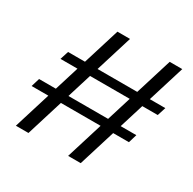

<svg xmlns="http://www.w3.org/2000/svg" viewBox="-160 -880 1067 1060"><g transform="rotate(30 373.5 -350.0)"><path d="M375.6 -715 149.6 15H69.4L295.4 -715ZM708.7 -715 482.7 15H402.5L628.5 -715ZM735.4 -481.7 718.2 -427.7H98.2L115.4 -481.7ZM671.5 -272.3 655.3 -218.3H35.1L51.4 -272.3Z"/></g></svg>

Font: Pathway Extreme 8pt Thin
Style: Italic
Weight: 100
Italic angle: -8°
Designer: Eduardo Rodriguez Tunni
Foundry: Eduardo Rodriguez Tunni
Version: Version 1.000